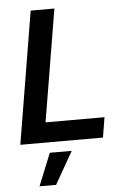

<svg xmlns="http://www.w3.org/2000/svg" viewBox="-63 -772 688 1052"><g transform="rotate(-5 281.5 -246.5)"><path d="M25.9 0 146.5 -727.5H276.9L174.3 -110.4H498.5L480.5 0ZM110.8 235.8 183.1 57.6H303.7L202.1 235.8Z"/></g></svg>

Font: Inter 17pt SemiBold
Style: Italic
Weight: 600
Italic angle: -9.3988°
Version: Version 4.001;git-66647c0bb